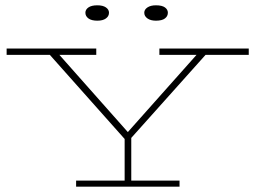

<svg xmlns="http://www.w3.org/2000/svg" viewBox="-20 -703 963 724"><path d="M613 -655Q613 -642 602 -633.5Q591 -625 568 -625Q548 -625 536 -633.5Q524 -642 524 -655Q524 -667 536 -675Q548 -683 568 -683Q591 -683 602 -675Q613 -667 613 -655ZM391 -655Q391 -642 379.5 -633.5Q368 -625 347 -625Q325 -625 313.5 -633.5Q302 -642 302 -655Q302 -667 313.5 -675Q325 -683 347 -683Q368 -683 379.5 -675Q391 -667 391 -655ZM343 -496H204L462 -205L721 -496H581V-520H918V-496H755L475 -183V-22H657V1H267V-22H450V-179L168 -496H5V-520H343Z"/></svg>

Font: BhuTuka Expanded One
Style: Regular
Weight: 400
Designer: Erin McLaughlin
Version: Version 1.000; ttfautohint (v1.8.3)